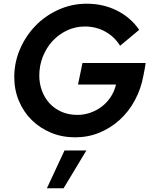

<svg xmlns="http://www.w3.org/2000/svg" viewBox="-20 -729 822 1036"><path d="M57 0ZM754 -322Q741 -250 708 -188.5Q675 -127 626 -82.5Q577 -38 516 -13Q455 12 386 12Q315 12 255 -13Q195 -38 151 -81.5Q107 -125 82 -184.5Q57 -244 57 -313Q57 -392 88 -464Q119 -536 172 -590.5Q225 -645 296.5 -677Q368 -709 448 -709Q537 -709 611 -672Q685 -635 731 -568Q705 -546 679.5 -525Q654 -504 628 -482Q598 -531 548 -558.5Q498 -586 438 -586Q386 -586 341 -564.5Q296 -543 263 -507Q230 -471 211 -423Q192 -375 192 -321Q192 -279 206 -240.5Q220 -202 246 -173Q272 -144 310.5 -126.5Q349 -109 398 -109Q433 -109 466.5 -120.5Q500 -132 528 -153Q556 -174 576.5 -204.5Q597 -235 606 -273H401Q407 -302 413 -331Q419 -360 425 -389H766Q763 -372 760.5 -355.5Q758 -339 754 -322ZM328 83H446L323 287H233Z"/></svg>

Font: Rosa Sans SemiBold
Style: Italic
Weight: 600
Italic angle: -12°
Designer: Pentagram / MCKL
Foundry: Pentagram / MCKL
Version: Version 1.005;September 16, 2019;FontCreator 11.5.0.2425 64-